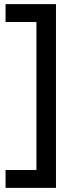

<svg xmlns="http://www.w3.org/2000/svg" viewBox="-20 -727 365 933"><path d="M252 186H7V99H157V-620H7V-707H252Z"/></svg>

Font: Hind Madurai Medium
Style: Regular
Weight: 500
Designer: Jyotish Sonowal
Foundry: Indian Type Foundry
Version: Version 1.001;PS 1.0;hotconv 1.0.86;makeotf.lib2.5.63406; tt